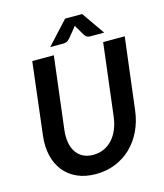

<svg xmlns="http://www.w3.org/2000/svg" viewBox="-132 -1010 956 1117"><g transform="rotate(-15 346.0 -452.0)"><path d="M58 0ZM321 -104C297.3 -104 276.9 -108.4 259.8 -117.2C242.6 -126.1 228.6 -138.6 217.8 -154.8C206.9 -170.9 199.6 -190.4 195.8 -213.2C191.9 -236.1 191.7 -261.3 195 -289L248 -723H118L66 -288.5C60.7 -245.8 62.2 -206.3 70.5 -170C78.8 -133.7 93.3 -102.3 114 -76C134.7 -49.7 161.2 -29.1 193.8 -14.2C226.2 0.6 264 8 307 8C350 8 389.6 0.6 425.8 -14.2C461.9 -29.1 493.6 -49.7 520.8 -76C547.9 -102.3 570.2 -133.7 587.5 -170C604.8 -206.3 616.2 -245.8 621.5 -288.5L675 -723H545L492 -288.5C488.7 -260.8 482.2 -235.7 472.8 -213C463.2 -190.3 451.2 -170.9 436.5 -154.8C421.8 -138.6 404.8 -126.1 385.2 -117.2C365.8 -108.4 344.3 -104 321 -104ZM565 -774.5 469.5 -912H366.5L240 -774.5H319C323.7 -774.5 329.3 -775.4 336 -777.2C342.7 -779.1 350.2 -784.5 358.5 -793.5L402 -846.5L410 -857.5C411 -855.8 411.9 -854.1 412.8 -852.2C413.6 -850.4 414.7 -848.5 416 -846.5L447.5 -793.5C453.2 -784.5 459.2 -779.1 465.8 -777.2C472.2 -775.4 477.8 -774.5 482.5 -774.5Z"/></g></svg>

Font: Lato
Style: Bold Italic
Weight: 700
Italic angle: -7°
Designer: Lukasz Dziedzic
Foundry: tyPoland Lukasz Dziedzic
Version: Version 2.007; 2014-02-27